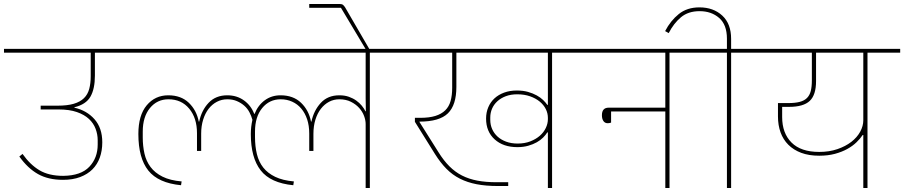

<svg xmlns="http://www.w3.org/2000/svg" viewBox="-40 -943 4535 963"><path d="M276 -41Q202 -41 150.5 -70Q99 -99 57 -158L73 -171Q111 -117 158 -89Q205 -61 277 -61Q366 -62 408 -106.5Q450 -151 450 -218V-240Q450 -269 439.5 -297Q429 -325 406 -346.5Q383 -368 345.5 -381Q308 -394 254 -394H164V-413H249Q298 -413 330 -422.5Q362 -432 381 -450.5Q400 -469 407.5 -497Q415 -525 415 -561V-679H-20V-698H586V-679H436V-564Q436 -497 413.5 -458Q391 -419 333 -405V-403Q395 -389 434 -345Q473 -301 473 -229Q473 -187 460.5 -152.5Q448 -118 423.5 -93.5Q399 -69 362 -55Q325 -41 276 -41Z M868 -14Q754 -25 704 -87.5Q654 -150 654 -271Q654 -365 696 -415Q738 -465 804 -465Q868 -465 907 -427.5Q946 -390 957 -333H959Q971 -390 1006.5 -427.5Q1042 -465 1100 -465Q1148 -465 1183.5 -439.5Q1219 -414 1235 -372H1237Q1254 -415 1288 -440Q1322 -465 1367 -465Q1431 -465 1470 -427.5Q1509 -390 1520 -333H1522Q1534 -389 1569 -427Q1604 -465 1662 -465Q1689 -465 1710 -457.5Q1731 -450 1747 -438.5Q1763 -427 1774.5 -413Q1786 -399 1793 -385H1795L1794 -450V-679H546V-698H1979V-679H1815V0H1794V-321Q1794 -340 1786 -361.5Q1778 -383 1761.5 -401.5Q1745 -420 1720 -432.5Q1695 -445 1662 -445Q1634 -445 1610.5 -432.5Q1587 -420 1569.5 -397.5Q1552 -375 1542 -343Q1532 -311 1532 -271V-186H1511V-273Q1511 -313 1500.5 -344.5Q1490 -376 1471 -398.5Q1452 -421 1425.5 -433Q1399 -445 1368 -445Q1311 -445 1275 -401Q1239 -357 1239 -283V-256Q1239 -209 1248.5 -170Q1258 -131 1280.5 -102.5Q1303 -74 1340.5 -56Q1378 -38 1434 -33L1431 -14Q1317 -25 1267.5 -88.5Q1218 -152 1218 -271Q1218 -289 1220 -306.5Q1222 -324 1226 -342Q1221 -361 1211 -380Q1201 -399 1185 -413Q1169 -427 1148 -436Q1127 -445 1100 -445Q1072 -445 1048 -432.5Q1024 -420 1006.5 -397.5Q989 -375 979 -343Q969 -311 969 -273V-186H948V-275Q948 -351 909 -398Q870 -445 805 -445Q748 -445 712 -401Q676 -357 676 -283V-253Q676 -211 684.5 -173Q693 -135 715 -105.5Q737 -76 775 -57Q813 -38 871 -33Z M1771 -735 1670 -904H1511V-923H1664Q1675 -923 1680.5 -918.5Q1686 -914 1691 -906L1813 -696V-690H1798Z M2458 -10Q2397 -10 2350.5 -19Q2304 -28 2266.5 -47Q2229 -66 2199 -96.5Q2169 -127 2142 -170L2041 -332V-352H2067Q2113 -352 2143.5 -361.5Q2174 -371 2193 -389.5Q2212 -408 2220 -436.5Q2228 -465 2228 -503V-679H1939V-698H2893V-679H2729V0H2708V-279H2705Q2697 -266 2684 -253Q2671 -240 2652.5 -229.5Q2634 -219 2609.5 -212Q2585 -205 2555 -205Q2484 -205 2441 -244Q2398 -283 2398 -348Q2398 -379 2409 -405Q2420 -431 2440 -449.5Q2460 -468 2488.5 -478.5Q2517 -489 2552 -489Q2584 -489 2608.5 -482Q2633 -475 2652 -464.5Q2671 -454 2684 -441.5Q2697 -429 2705 -417H2708V-679H2249V-507Q2249 -416 2206.5 -374.5Q2164 -333 2064 -333V-331L2159 -180Q2185 -138 2214 -109Q2243 -80 2277.5 -62.5Q2312 -45 2354.5 -37Q2397 -29 2451 -29H2509V-10ZM2556 -223Q2592 -223 2620 -234Q2648 -245 2667.5 -262Q2687 -279 2697.5 -301Q2708 -323 2708 -345V-352Q2708 -375 2697.5 -396Q2687 -417 2667 -433.5Q2647 -450 2618.5 -460Q2590 -470 2554 -470Q2522 -470 2497 -460.5Q2472 -451 2454.5 -435Q2437 -419 2428 -398Q2419 -377 2419 -354V-342Q2419 -317 2428.5 -295.5Q2438 -274 2455.5 -258Q2473 -242 2498.5 -232.5Q2524 -223 2556 -223Z M3008 -325Q2994 -325 2986.5 -336Q2979 -347 2979 -365Q2979 -403 3013 -403H3297V-679H2853V-698H3482V-679H3318V0H3297V-384H3025V-328Q3017 -325 3008 -325Z M3606 -679H3442V-698H3606V-749Q3606 -819 3567 -853Q3528 -887 3469 -887Q3412 -887 3375.5 -856.5Q3339 -826 3314 -777L3296 -787Q3323 -839 3364.5 -872.5Q3406 -906 3468 -906Q3538 -906 3582.5 -865Q3627 -824 3627 -748V-698H3791V-679H3627V0H3606Z M4290 -266H4287Q4275 -248 4256 -229.5Q4237 -211 4210 -196Q4183 -181 4148 -171.5Q4113 -162 4069 -162Q4017 -162 3978.5 -176.5Q3940 -191 3914 -217Q3888 -243 3875 -279Q3862 -315 3862 -359V-426H3914Q3948 -426 3971 -432Q3994 -438 4007.5 -451.5Q4021 -465 4026.5 -486.5Q4032 -508 4032 -540V-679H3751V-698H4475V-679H4311V0H4290ZM4069 -181Q4119 -181 4160 -195Q4201 -209 4230 -231.5Q4259 -254 4274.5 -282.5Q4290 -311 4290 -340V-679H4053V-536Q4053 -467 4021.5 -437Q3990 -407 3917 -407H3883V-356Q3883 -275 3930 -228Q3977 -181 4069 -181Z"/></svg>

Font: IBM Plex Sans Devanagari Thin
Style: Regular
Weight: 100
Designer: Mike Abbink, Paul van der Laan, Pieter van Rosmalen, Erin McLaughlin
Foundry: Bold Monday
Version: Version 1.1